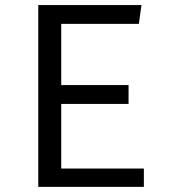

<svg xmlns="http://www.w3.org/2000/svg" viewBox="-20 -726 655 746"><path d="M217.9 -633.3V-395.4H479.5V-322.1H217.9V-71.3H539V0H128.7V-706.2H529.7L519.5 -633.3Z"/></svg>

Font: FiraCode Nerd Font
Style: Regular
Weight: 400
Designer: Carrois Corporate, Edenspiekermann AG, Nikita Prokopov
Foundry: Carrois Corporate, Edenspiekermann AG, Nikita Prokopov
Version: Version 6.002;Nerd Fonts 3.4.0